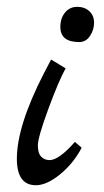

<svg xmlns="http://www.w3.org/2000/svg" viewBox="-20 -548 308 567"><path d="M29.8 -79.1Q29.8 -176.3 109.9 -332Q127.9 -366.2 130.9 -372.1L173.8 -346.2Q152.8 -308.1 122.3 -225.1Q91.8 -142.1 91.8 -118.7Q91.8 -95.2 101.8 -85.2Q111.8 -75.2 126 -75.2Q126 -75.2 126.5 -75.2Q153.8 -75.2 201.2 -128.9L221.2 -111.8Q197.3 -65.9 157.7 -33.4Q118.2 -1 85.9 -1Q29.8 -1 29.8 -79.1ZM213.9 -423.8Q158.2 -423.8 158.2 -468.3Q158.2 -494.1 172.1 -511Q186 -527.8 208 -527.8Q230 -527.8 243.9 -514.9Q257.8 -502 257.8 -481Q257.8 -460 245.8 -441.9Q233.9 -423.8 213.9 -423.8Z"/></svg>

Font: Marck Script
Style: Regular
Weight: 400
Designer: Denis Masharov, Marck Fogel
Foundry: Denis Masharov
Version: Version 1.002